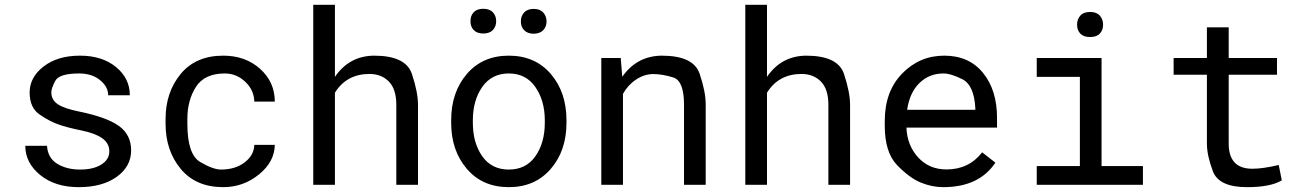

<svg xmlns="http://www.w3.org/2000/svg" viewBox="-20 -770 5441 800"><path d="M521 -373H430.7Q430.7 -408.7 396.7 -436.3Q362.8 -463.9 309.6 -463.9Q226.1 -463.9 210 -432.6Q193.8 -401.4 193.8 -385.7Q193.8 -354 220.5 -335.9Q247.1 -317.9 307.6 -305.7Q423.3 -282.2 474.9 -245.6Q526.4 -209 526.4 -143.1Q526.4 -76.7 466.6 -33.4Q406.7 9.8 308.1 9.8Q209.5 9.8 147.5 -40.8Q85.4 -91.3 85.4 -162.6H175.8Q179.2 -111.3 218.8 -87.4Q258.3 -63.5 313.5 -63.5Q369.1 -63.5 402.3 -84.5Q435.5 -105.5 435.5 -139.2Q435.5 -172.9 406.2 -193.8Q377 -214.8 318.8 -226.6Q260.7 -238.3 223.4 -251.5Q186 -264.6 144.8 -293Q103.5 -321.3 103.5 -384.8Q103.5 -448.2 161.9 -493.2Q220.2 -538.1 313 -538.1Q405.8 -538.1 463.4 -490.7Q521 -443.4 521 -373Z M900.9 -63.5Q960.4 -63.5 999.5 -93.5Q1038.6 -123.5 1039.6 -166.5H1125Q1124 -95.7 1058.8 -43Q993.7 9.8 910.2 9.8Q795.9 9.8 732.9 -66.4Q669.9 -142.6 669.9 -253.9V-274.4Q669.9 -385.7 732.9 -461.9Q795.9 -538.1 910.2 -538.1Q1002.4 -538.1 1063.7 -483.2Q1125 -428.2 1125 -346.7H1039.6Q1038.6 -394.5 1002 -429.2Q965.3 -463.9 916.5 -463.9Q832.5 -463.9 796.6 -408.2Q760.7 -352.5 760.7 -274.4V-253.9Q760.7 -126.5 814.2 -95Q867.7 -63.5 900.9 -63.5Z M1721.7 -332.5V0H1631.3V-333.5Q1631.3 -398.4 1600.3 -430.2Q1569.3 -461.9 1518.6 -461.9Q1423.8 -461.4 1375.5 -383.8V0H1285.2V-750H1375.5V-449.7Q1435.1 -537.1 1538.6 -538.1Q1670.9 -538.1 1696.3 -461.9Q1721.7 -385.7 1721.7 -332.5Z M1950.2 -258.3Q1950.2 -174.8 1989.3 -119.1Q2028.3 -63.5 2100.1 -63.5Q2171.9 -63.5 2210.9 -119.1Q2250 -174.8 2250 -258.3V-269Q2250 -351.1 2210.4 -407.7Q2171.4 -463.9 2100.1 -463.9Q2028.8 -463.9 1989.3 -407.7Q1950.2 -351.6 1950.2 -269ZM1859.9 -269Q1859.9 -385.7 1925.3 -461.9Q1990.7 -538.1 2100.1 -538.1Q2209.5 -538.1 2274.9 -461.9Q2340.3 -385.7 2340.3 -269V-258.3Q2340.3 -142.1 2274.9 -66.4Q2209.5 9.8 2100.1 9.8Q1990.2 9.8 1925.3 -66.4Q1859.9 -142.6 1859.9 -258.3ZM2150.4 -680.7Q2149.9 -702.1 2163.6 -717.8Q2177.2 -732.9 2203.6 -732.9Q2230 -732.9 2243.7 -717.8Q2257.3 -702.1 2257.3 -680.7Q2257.3 -659.2 2243.7 -644.5Q2230 -629.9 2203.6 -629.4Q2177.2 -629.9 2163.6 -644.5Q2149.9 -659.2 2150.4 -680.7ZM1940.4 -681.6Q1939.9 -704.1 1953.6 -718.8Q1967.3 -733.4 1993.7 -733.4Q2020 -733.4 2033.7 -718.8Q2047.4 -704.1 2047.4 -681.6Q2047.4 -659.7 2033.7 -645Q2020 -630.4 1993.7 -630.4Q1967.3 -630.4 1953.6 -645Q1939.9 -659.7 1940.4 -681.6Z M2920.4 -335.4V0H2830.1V-333.5Q2830.1 -433.6 2784.7 -447.5Q2739.3 -461.4 2702.1 -461.4Q2665 -461.4 2630.6 -438.7Q2596.2 -416 2575.7 -378.9V0H2485.4V-528.3H2566.4L2572.8 -450.2Q2633.8 -537.1 2737.3 -538.1Q2869.6 -538.1 2895 -463.1Q2920.4 -388.2 2920.4 -335.4Z M3522 -332.5V0H3431.6V-333.5Q3431.6 -398.4 3400.6 -430.2Q3369.6 -461.9 3318.8 -461.9Q3224.1 -461.4 3175.8 -383.8V0H3085.4V-750H3175.8V-449.7Q3235.4 -537.1 3338.9 -538.1Q3471.2 -538.1 3496.6 -461.9Q3522 -385.7 3522 -332.5Z M3911.1 -463.9Q3851.6 -463.9 3810.8 -423.8Q3770 -383.8 3759.8 -312.5H4043.9V-319.3Q4038.6 -415 3990.5 -439.5Q3942.4 -463.9 3911.1 -463.9ZM4127.4 -92.3Q4059.6 9.8 3910.2 9.8Q3863.3 9.8 3816.7 -9.3Q3770 -28.3 3718.3 -81.5Q3666.5 -134.8 3666.5 -245.6V-266.1Q3666.5 -389.2 3739 -463.6Q3811.5 -538.1 3914.6 -538.1Q4017.6 -538.1 4075.9 -466.3Q4134.3 -394.5 4134.3 -278.8V-238.3H3756.8Q3759.8 -164.1 3805.7 -114Q3851.6 -64 3923.8 -64Q4017.1 -64 4072.3 -135.3Z M4481.2 -630.1Q4467.8 -644.5 4467.8 -667Q4467.8 -689.5 4481.2 -704.8Q4494.6 -720.2 4522 -720.2Q4549.3 -720.2 4562.7 -704.8Q4576.2 -689.5 4576.2 -667Q4576.2 -644.5 4562.7 -630.1Q4549.3 -615.7 4522 -615.7Q4494.6 -615.7 4481.2 -630.1ZM4299.8 -528.3H4569.8V-78.1H4742.2V0H4299.8V-78.1H4479.5V-449.7H4299.8Z M5198.2 -66.9Q5241.7 -66.9 5308.1 -82.5L5320.8 -18.6Q5274.4 9.8 5175.8 9.8Q5058.6 9.8 5033.7 -56.4Q5008.8 -122.6 5008.8 -171.4V-458.5H4870.1V-528.3H5008.8V-656.2H5099.6V-528.3H5300.8V-458.5H5099.6V-171.4Q5099.6 -66.9 5198.2 -66.9Z"/></svg>

Font: RobotoMono-Regular
Style: Regular
Weight: 400
Designer: Google
Version: Version 2.000985; 2015; ttfautohint (v1.3)